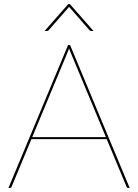

<svg xmlns="http://www.w3.org/2000/svg" viewBox="-20 -921 677 941"><path d="M499 -249 326.5 -663Q324 -668.5 322.2 -673.5Q320.5 -678.5 318.5 -684Q316.5 -678.5 314.8 -673.5Q313 -668.5 310.5 -663L138 -249ZM615.5 0H606.5Q602 0 600.5 -5L503 -239H134L36.5 -5Q35 0 29.5 0H21.5L313.5 -700H323.5ZM438.5 -769H428.5Q426 -769 423.5 -769.8Q421 -770.5 418.5 -773L320.5 -885Q319.5 -886 318.5 -888Q317.5 -886 316.5 -885L218.5 -773Q216 -770.5 213.5 -769.8Q211 -769 208.5 -769H198.5L314.5 -901H322.5Z"/></svg>

Font: Lato 2
Style: Regular
Weight: 100
Designer: Lukasz Dziedzic with Adam Twardoch and Botio Nikoltchev
Foundry: tyPoland Lukasz Dziedzic
Version: Version 2.015; 2015-08-06; http://www.latofonts.com/